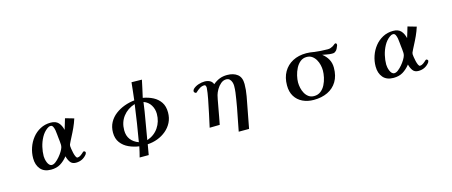

<svg xmlns="http://www.w3.org/2000/svg" viewBox="-50 -1376 5099 2166"><g transform="rotate(-15 2500.0 -293.0)"><path d="M559 -244Q558 -261 556 -286Q554 -311 551 -330Q549 -342 547.5 -366Q546 -390 541.5 -416Q537 -442 527.5 -460.5Q518 -479 501 -479Q488 -479 479 -475Q470 -471 459 -463Q417 -432 390 -382Q363 -332 350 -276Q337 -220 337 -169Q337 -156 340.5 -136Q344 -116 352 -96Q360 -76 372.5 -63Q385 -50 402 -50Q423 -50 447 -68.5Q471 -87 494 -114Q517 -141 533.5 -168.5Q550 -196 555 -214Q557 -224 558 -229Q559 -234 559 -244ZM807 -88Q807 -83 804 -76.5Q801 -70 798 -65Q749 -4 671 -4Q626 -4 604.5 -35Q583 -66 574 -105Q535 -56 489.5 -28.5Q444 -1 380 -1Q299 -1 257.5 -50Q216 -99 216 -177Q216 -240 236.5 -300Q257 -360 295.5 -408.5Q334 -457 388.5 -486Q443 -515 510 -515Q569 -515 599.5 -482Q630 -449 642 -395Q652 -427 661.5 -458.5Q671 -490 680 -521L781 -492Q773 -466 763 -441Q753 -416 742 -391Q731 -367 719 -343Q707 -319 695 -296Q685 -277 675 -257Q665 -237 658 -221Q655 -212 655 -203Q655 -194 658.5 -170.5Q662 -147 668 -120.5Q674 -94 683 -75Q692 -56 702 -56Q721 -56 740.5 -69.5Q760 -83 776 -99Q787 -109 797 -102.5Q807 -96 807 -88Z M1481 -472Q1393 -444 1341.5 -377Q1290 -310 1290 -216Q1290 -152 1322.5 -109Q1355 -66 1415 -44Q1452 -255 1481 -472ZM1694 -301Q1694 -357 1665.5 -403.5Q1637 -450 1583 -469Q1569 -362 1549.5 -255.5Q1530 -149 1513 -42Q1599 -71 1646.5 -141Q1694 -211 1694 -301ZM1820 -284Q1820 -219 1794 -167.5Q1768 -116 1723 -78.5Q1678 -41 1622 -20Q1566 1 1506 4Q1501 34 1495.5 64Q1490 94 1485 125H1379Q1387 94 1394.5 63.5Q1402 33 1408 2Q1346 -6 1289 -32Q1232 -58 1196.5 -105.5Q1161 -153 1161 -223Q1161 -290 1189 -341.5Q1217 -393 1264.5 -429Q1312 -465 1369.5 -486Q1427 -507 1487 -513Q1493 -565 1499 -616Q1505 -667 1510 -719L1631 -717Q1621 -667 1609.5 -616.5Q1598 -566 1587 -516Q1652 -505 1704.5 -477.5Q1757 -450 1788.5 -403Q1820 -356 1820 -284Z M2737 -370Q2737 -302 2723.5 -229Q2710 -156 2697 -89Q2687 -31 2676 21.5Q2665 74 2655 133H2534Q2550 44 2568.5 -45Q2587 -134 2601 -223Q2608 -266 2613 -303.5Q2618 -341 2618 -381Q2618 -402 2611 -423.5Q2604 -445 2589 -459.5Q2574 -474 2549 -474Q2515 -474 2486 -449.5Q2457 -425 2437.5 -391Q2418 -357 2410 -328Q2405 -309 2399.5 -280Q2394 -251 2389 -222.5Q2384 -194 2380 -174Q2373 -130 2364 -85.5Q2355 -41 2347 3L2229 5Q2246 -72 2263.5 -153.5Q2281 -235 2296 -313Q2302 -346 2307.5 -380.5Q2313 -415 2314 -437Q2315 -447 2310.5 -460Q2306 -473 2293 -473Q2266 -473 2241 -458Q2216 -443 2190 -418Q2183 -411 2171.5 -419.5Q2160 -428 2160 -438Q2160 -451 2171 -464Q2197 -489 2235 -501.5Q2273 -514 2308 -514Q2340 -514 2367 -501Q2394 -488 2406 -456Q2444 -488 2483.5 -503.5Q2523 -519 2572 -519Q2646 -519 2691.5 -483.5Q2737 -448 2737 -370Z M3630 -289Q3630 -320 3622 -354Q3614 -388 3597 -417Q3580 -446 3554 -464.5Q3528 -483 3491 -483Q3448 -483 3416.5 -457.5Q3385 -432 3364.5 -392Q3344 -352 3334 -308.5Q3324 -265 3324 -230Q3324 -199 3331.5 -165Q3339 -131 3355.5 -101.5Q3372 -72 3398 -53.5Q3424 -35 3461 -35Q3506 -35 3538.5 -60Q3571 -85 3591 -124.5Q3611 -164 3620.5 -208Q3630 -252 3630 -289ZM3858 -520Q3854 -507 3844 -487.5Q3834 -468 3827 -463Q3816 -453 3808 -449Q3800 -445 3778 -445Q3753 -445 3722.5 -451Q3692 -457 3668 -461Q3711 -428 3734.5 -385Q3758 -342 3758 -287Q3758 -192 3718.5 -126.5Q3679 -61 3609 -27.5Q3539 6 3447 6Q3374 6 3317 -21.5Q3260 -49 3227.5 -101.5Q3195 -154 3195 -230Q3195 -321 3233 -387Q3271 -453 3339 -489Q3407 -525 3497 -525Q3520 -525 3542.5 -522.5Q3565 -520 3587 -516Q3626 -511 3665.5 -508Q3705 -505 3745 -505Q3766 -505 3779.5 -510.5Q3793 -516 3807 -523Q3813 -526 3821.5 -533.5Q3830 -541 3835 -544Q3849 -551 3855.5 -542Q3862 -533 3858 -520Z M4559 -244Q4558 -261 4556 -286Q4554 -311 4551 -330Q4549 -342 4547.5 -366Q4546 -390 4541.5 -416Q4537 -442 4527.5 -460.5Q4518 -479 4501 -479Q4488 -479 4479 -475Q4470 -471 4459 -463Q4417 -432 4390 -382Q4363 -332 4350 -276Q4337 -220 4337 -169Q4337 -156 4340.5 -136Q4344 -116 4352 -96Q4360 -76 4372.5 -63Q4385 -50 4402 -50Q4423 -50 4447 -68.5Q4471 -87 4494 -114Q4517 -141 4533.5 -168.5Q4550 -196 4555 -214Q4557 -224 4558 -229Q4559 -234 4559 -244ZM4807 -88Q4807 -83 4804 -76.5Q4801 -70 4798 -65Q4749 -4 4671 -4Q4626 -4 4604.5 -35Q4583 -66 4574 -105Q4535 -56 4489.5 -28.5Q4444 -1 4380 -1Q4299 -1 4257.5 -50Q4216 -99 4216 -177Q4216 -240 4236.5 -300Q4257 -360 4295.5 -408.5Q4334 -457 4388.5 -486Q4443 -515 4510 -515Q4569 -515 4599.5 -482Q4630 -449 4642 -395Q4652 -427 4661.5 -458.5Q4671 -490 4680 -521L4781 -492Q4773 -466 4763 -441Q4753 -416 4742 -391Q4731 -367 4719 -343Q4707 -319 4695 -296Q4685 -277 4675 -257Q4665 -237 4658 -221Q4655 -212 4655 -203Q4655 -194 4658.5 -170.5Q4662 -147 4668 -120.5Q4674 -94 4683 -75Q4692 -56 4702 -56Q4721 -56 4740.5 -69.5Q4760 -83 4776 -99Q4787 -109 4797 -102.5Q4807 -96 4807 -88Z"/></g></svg>

Font: Kaisei Tokumin ExtraBold
Style: Regular
Weight: 800
Designer: Font-Kai, 金井和夫
Foundry: KAZUO KANAI
Version: Version 5.003